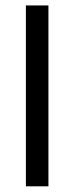

<svg xmlns="http://www.w3.org/2000/svg" viewBox="-20 -671 264 691"><path d="M73.2 -651.4H154.3V-0.5H73.2Z"/></svg>

Font: Shabnam WOL
Style: WOL
Weight: 400
Foundry: DejaVu fonts team - Redesigned by Saber Rastikerdar - Based on Vazir font
Version: Version 5.0.0